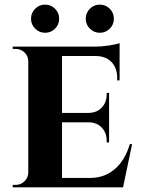

<svg xmlns="http://www.w3.org/2000/svg" viewBox="-20 -799 603 819"><path d="M214.8 -676.8Q197.3 -659.2 172.4 -659.2Q147.5 -659.2 129.9 -676.8Q112.3 -694.3 112.3 -719.2Q112.3 -744.1 129.9 -761.7Q147.5 -779.3 172.4 -779.3Q197.3 -779.3 214.8 -761.7Q232.4 -744.1 232.4 -719.2Q232.4 -694.3 214.8 -676.8ZM448.2 -676.8Q430.7 -659.2 405.8 -659.2Q380.9 -659.2 363.3 -676.8Q345.7 -694.3 345.7 -719.2Q345.7 -744.1 363.3 -761.7Q380.9 -779.3 405.8 -779.3Q430.7 -779.3 448.2 -761.7Q465.8 -744.1 465.8 -719.2Q465.8 -694.3 448.2 -676.8ZM543.5 -184.1 504.9 0H502.4H34.2V-10.3H46.4Q68.4 -10.3 84.2 -25.4Q100.1 -40.5 100.6 -62.5V-538.1Q100.1 -560.5 84.5 -575.4Q68.8 -590.3 46.4 -590.3H34.2V-600.1H386.2Q413.1 -600.1 445.3 -605Q477.5 -609.9 490.2 -615.2V-456.1H480V-465.3Q480 -508.8 455.8 -534.2Q431.6 -559.6 388.7 -560.1H244.6V-317.4H358.4Q393.1 -317.9 414.1 -340.1Q435.1 -362.3 435.1 -396.5V-402.8H445.3V-191.4H435.1V-198.2Q435.1 -231.9 414.6 -254.2Q394 -276.4 359.9 -277.3H244.6V-40H365.2Q427.2 -40.5 470.5 -78.4Q513.7 -116.2 533.7 -184.1Z"/></svg>

Font: Cinzel Bold
Style: Regular
Weight: 700
Designer: Natanael Gama
Version: Version 1.001;PS 001.001;hotconv 1.0.56;makeotf.lib2.0.21325